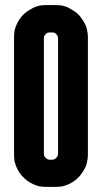

<svg xmlns="http://www.w3.org/2000/svg" viewBox="-20 -727 400 754"><path d="M325.2 -581.1Q325.2 -581.1 325.2 -581.1Q325.2 -581.1 325.2 -581.1Q325.2 -593.8 322.3 -606.4Q320.3 -619.1 315.4 -629.9Q309.6 -641.6 302.7 -651.4Q295.9 -662.1 288.1 -669.9Q279.3 -678.7 269.5 -684.6Q258.8 -691.4 248 -697.3Q236.3 -702.1 224.6 -705.1Q211.9 -707 199.2 -707Q199.2 -707 179.7 -707Q161.1 -707 161.1 -707Q161.1 -707 161.1 -707Q161.1 -707 161.1 -707Q148.4 -707 135.7 -705.1Q123 -702.1 112.3 -697.3Q100.6 -691.4 90.8 -684.6Q80.1 -678.7 72.3 -669.9Q63.5 -662.1 56.6 -651.4Q49.8 -641.6 44.9 -629.9Q40 -619.1 37.1 -606.4Q35.2 -593.8 35.2 -581.1Q35.2 -581.1 35.2 -521.5Q35.2 -461.9 35.2 -384.8Q35.2 -323.2 35.2 -262.7Q35.2 -202.1 35.2 -164.1Q35.2 -143.6 35.2 -130.9Q35.2 -119.1 35.2 -119.1Q35.2 -119.1 35.2 -119.1Q35.2 -119.1 35.2 -119.1Q35.2 -106.4 37.1 -93.8Q40 -81.1 44.9 -70.3Q49.8 -58.6 56.6 -48.8Q63.5 -38.1 72.3 -30.3Q80.1 -21.5 90.8 -14.6Q100.6 -7.8 112.3 -2.9Q123 2 135.7 4.9Q148.4 6.8 161.1 6.8Q161.1 6.8 179.7 6.8Q199.2 6.8 199.2 6.8Q199.2 6.8 199.2 6.8Q199.2 6.8 199.2 6.8Q211.9 6.8 224.6 4.9Q236.3 2 248 -2.9Q258.8 -7.8 269.5 -14.6Q279.3 -21.5 288.1 -30.3Q295.9 -38.1 302.7 -48.8Q309.6 -58.6 315.4 -70.3Q320.3 -81.1 322.3 -93.8Q325.2 -106.4 325.2 -119.1Q325.2 -119.1 325.2 -178.7Q325.2 -238.3 325.2 -315.4Q325.2 -348.6 325.2 -381.8Q325.2 -416 325.2 -446.3Q325.2 -502.9 325.2 -542Q325.2 -581.1 325.2 -581.1ZM208 -124Q208 -124 208 -124Q208 -124 208 -124Q208 -119.1 206.1 -115.2Q205.1 -110.4 201.2 -107.4Q197.3 -103.5 193.4 -101.6Q189.5 -99.6 183.6 -99.6Q183.6 -99.6 179.7 -99.6Q175.8 -99.6 175.8 -99.6Q175.8 -99.6 175.8 -99.6Q175.8 -99.6 175.8 -99.6Q170.9 -99.6 167 -101.6Q163.1 -103.5 159.2 -107.4Q155.3 -110.4 153.3 -115.2Q152.3 -119.1 152.3 -124Q152.3 -124 152.3 -182.6Q152.3 -240.2 152.3 -316.4Q152.3 -348.6 152.3 -380.9Q152.3 -414.1 152.3 -443.4Q152.3 -500 152.3 -538.1Q152.3 -576.2 152.3 -576.2Q152.3 -576.2 152.3 -576.2Q152.3 -576.2 152.3 -576.2Q152.3 -581.1 153.3 -585Q155.3 -588.9 159.2 -592.8Q163.1 -596.7 167 -598.6Q170.9 -599.6 175.8 -599.6Q175.8 -599.6 179.7 -599.6Q183.6 -599.6 183.6 -599.6Q183.6 -599.6 183.6 -599.6Q183.6 -599.6 183.6 -599.6Q189.5 -599.6 193.4 -598.6Q197.3 -596.7 201.2 -592.8Q205.1 -588.9 206.1 -585Q208 -581.1 208 -576.2Q208 -576.2 208 -517.6Q208 -460 208 -383.8Q208 -351.6 208 -318.4Q208 -286.1 208 -255.9Q208 -200.2 208 -162.1Q208 -124 208 -124Z"/></svg>

Font: Franchise Goodkids
Style: Regular
Weight: 500
Designer: ""
Version: ""